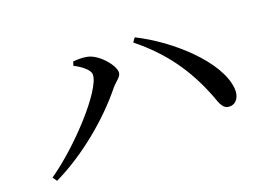

<svg xmlns="http://www.w3.org/2000/svg" viewBox="-76 -762 1152 837"><g transform="rotate(-20 500.0 -344.0)"><path d="M371 -490C371 -420 189 -222 52 -128L66 -108C208 -176 348 -294 437 -405C457 -429 481 -440 481 -461C481 -495 424 -562 374 -571C352 -576 326 -574 310 -573L304 -555C333 -540 371 -514 371 -490ZM931 -223C919 -351 748 -505 598 -580L584 -561C703 -466 779 -358 832 -221C847 -178 856 -154 886 -155C914 -155 935 -183 931 -223Z"/></g></svg>

Font: Noto Serif SC Medium
Style: Regular
Weight: 500
Designer: Ryoko NISHIZUKA 西塚涼子 (kana & ideographs); Frank Grießhammer (Latin, Greek & Cyrillic); Wenlong ZHANG 张文龙 (bopomofo); San
Foundry: Adobe Systems Incorporated
Version: Version 1.001;PS 1.001;hotconv 16.6.54;makeotf.lib2.5.65590